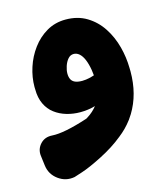

<svg xmlns="http://www.w3.org/2000/svg" viewBox="-88 -391 565 676"><g transform="rotate(-15 194.0 -53.5)"><path d="M387.8 -90.7C387.8 -94.5 387.7 -98.8 387.5 -103.7C387.1 -129.7 383.6 -155.2 377 -180.3C370 -207.2 359.3 -231.6 344.9 -253.5C330.6 -275.5 312.4 -293.1 290.5 -306.4C268.6 -319.7 243 -326.3 213.8 -326.3C188.2 -326.3 165.1 -320.3 144.5 -308.3C123.9 -296.3 106.3 -280.4 91.7 -260.6C77 -240.7 65.9 -219.1 58.4 -195.6C50.8 -172.1 47 -148.7 47 -125.2C47 -122.4 47.1 -119.6 47.3 -116.7C47.3 -96 51 -78.1 58.2 -62.9C65.5 -47.5 75.4 -35.1 88 -25.8C100.5 -16.3 114.7 -9.3 130.6 -4.6C146.5 0.1 163.1 2.4 180.3 2.4C199.3 2.4 217.6 -0.1 235.1 -5.2C225.8 6.9 214.1 17.4 200.1 26.3C198.8 27.1 196.9 28.3 194.4 29.8C135.4 49.1 91.6 57.8 62.9 55.8C45.3 54.6 31 59.8 20 71.5C8.6 83.8 3.9 98.2 6 114.8L10.5 150.8C13.2 172.9 23.6 190.6 41.6 203.8C59.5 217 79.5 221.6 101.4 217.6L130.5 208.2C150 201.9 175.4 190.8 206.7 174.8C238.1 158.8 265.8 141.1 289.7 121.6C308 107.4 323.7 91.5 336.9 73.9C337 73.8 337.1 73.6 337.3 73.5C337.4 73.3 337.5 73.2 337.6 73.1C342.1 67 346.2 60.9 349.8 54.9C375.2 13.1 387.8 -35.4 387.8 -90.7ZM175.7 -167.1C178.8 -176.7 183.2 -184.9 189 -191.7C194.7 -198.5 201.8 -201.9 210.1 -201.9C217.4 -201.9 224.2 -199.2 230.5 -193.7C236.7 -188.2 242.1 -180.2 246.5 -169.8C250.9 -159.3 254.5 -146.4 257.1 -131C258.1 -125.2 258.9 -118.5 259.6 -110.8C254.5 -108.9 249.6 -107.5 245 -106.4C233.7 -103.8 223.9 -102.5 215.6 -102.5C204.6 -102.5 195.9 -103.9 189.4 -106.8C182.8 -109.7 178.1 -114 175.3 -119.7C172.4 -125.5 171 -132.5 171 -140.8C171 -148.7 172.5 -157.4 175.7 -167.1Z"/></g></svg>

Font: Qalbi
Style: Regular
Weight: 400
Version: Version 001.000